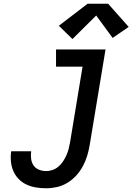

<svg xmlns="http://www.w3.org/2000/svg" viewBox="-20 -1000 709 1028"><path d="M227 8Q199 8 172 3.5Q145 -1 121.5 -12Q98 -23 80 -41.5Q62 -60 51.5 -84Q41 -108 38.5 -135.5Q36 -163 40 -190H147Q144 -171 146.5 -150.5Q149 -130 159.5 -114.5Q170 -99 188.5 -91.5Q207 -84 227 -84Q244 -84 261.5 -90Q279 -96 293.5 -108.5Q308 -121 318 -136.5Q328 -152 335.5 -168.5Q343 -185 347.5 -202.5Q352 -220 355 -237L422 -643H280V-735H545L460 -222Q455 -193 446.5 -165Q438 -137 423.5 -110Q409 -83 388 -60Q367 -37 340.5 -21Q314 -5 285 1.5Q256 8 227 8ZM368 -791 295 -862 449 -980H559L669 -856L583 -797L495 -917Z"/></svg>

Font: Iosevka Curly Slab SmBdExObl
Style: Regular
Weight: 600
Width: 7
Italic angle: -9°
Monospace: yes
Designer: Belleve Invis
Foundry: Belleve Invis
Version: Version 11.1.0; ttfautohint (v1.8.3)